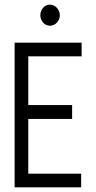

<svg xmlns="http://www.w3.org/2000/svg" viewBox="-20 -808 415 828"><path d="M195 -697C218 -697 238 -717 238 -742C238 -767 218 -788 195 -788C172 -788 154 -767 154 -742C154 -717 173 -697 195 -697ZM43 0H330V-59H102V-295H291V-355H102V-565H332V-624H43Z"/></svg>

Font: Inconsolata Condensed
Style: Regular
Weight: 400
Width: 3
Monospace: yes
Designer: Raph Levien, Cyreal, Brenton Simpson
Foundry: Raph Levien, Cyreal, Google
Version: Version 3.100